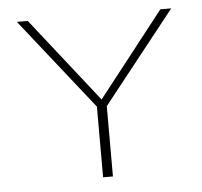

<svg xmlns="http://www.w3.org/2000/svg" viewBox="-41 -502 573 544"><g transform="rotate(-5 245.5 -230.0)"><path d="M259 -200V0H231V-201L26 -460H57L246 -220L434 -460H465Z"/></g></svg>

Font: Ysabeau SC Extralight
Style: Regular
Weight: 200
Designer: Christian Thalmann (Catharsis Fonts)
Version: Version 0.003